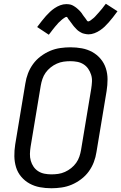

<svg xmlns="http://www.w3.org/2000/svg" viewBox="-20 -995 646 1023"><path d="M254 8Q222 8 192.5 2.5Q163 -3 137.5 -17Q112 -31 93 -53.5Q74 -76 65.5 -104Q57 -132 56.5 -162.5Q56 -193 61 -225L115 -550Q119 -577 129 -603.5Q139 -630 156 -653.5Q173 -677 197 -695Q221 -713 247 -724Q273 -735 301 -739Q329 -743 355 -743Q387 -743 416.5 -737.5Q446 -732 471.5 -718Q497 -704 516 -681.5Q535 -659 544 -631Q553 -603 553 -572.5Q553 -542 548 -510L494 -185Q490 -158 480 -131.5Q470 -105 453 -81.5Q436 -58 412 -40Q388 -22 362 -11Q336 0 308 4Q280 8 254 8ZM254 -66Q272 -66 290 -68.5Q308 -71 326 -79Q344 -87 359.5 -99.5Q375 -112 386 -127.5Q397 -143 403 -161Q409 -179 412 -197L466 -522Q469 -541 470 -560Q471 -579 465.5 -596.5Q460 -614 450 -628.5Q440 -643 425 -652.5Q410 -662 392 -665.5Q374 -669 355 -669Q337 -669 319 -666.5Q301 -664 283 -656Q265 -648 249.5 -635.5Q234 -623 223 -607.5Q212 -592 206 -574Q200 -556 197 -538L143 -213Q140 -194 139.5 -175Q139 -156 144 -138.5Q149 -121 159 -106.5Q169 -92 184 -82.5Q199 -73 217 -69.5Q235 -66 254 -66ZM240 -810 178 -851Q191 -868 202.5 -883Q214 -898 225 -910Q236 -922 246.5 -932Q257 -942 271 -951.5Q285 -961 301 -967Q317 -973 333 -973Q338 -973 343.5 -972.5Q349 -972 354 -971Q359 -970 363.5 -968Q368 -966 372 -963.5Q376 -961 380 -958.5Q384 -956 387.5 -953Q391 -950 395 -946.5Q399 -943 402.5 -939.5Q406 -936 409.5 -932Q413 -928 415.5 -924.5Q418 -921 420 -917.5Q422 -914 426 -909Q430 -904 433 -900Q436 -896 438.5 -892.5Q441 -889 443.5 -885Q446 -881 450 -881Q453 -881 457 -883Q461 -885 463.5 -887Q466 -889 471 -893Q476 -897 478 -898.5Q480 -900 482 -902Q484 -904 486.5 -906.5Q489 -909 491 -911.5Q493 -914 495.5 -916.5Q498 -919 500.5 -922Q503 -925 506 -928Q509 -931 511.5 -934.5Q514 -938 517.5 -941.5Q521 -945 524 -949Q527 -953 530 -957Q533 -961 536.5 -965.5Q540 -970 544 -975L606 -935Q593 -917 581.5 -902.5Q570 -888 559 -875.5Q548 -863 537.5 -853Q527 -843 513 -833.5Q499 -824 483 -818Q467 -812 451 -812Q446 -812 440.5 -813Q435 -814 430 -815Q425 -816 420.5 -817.5Q416 -819 412 -821.5Q408 -824 403.5 -826.5Q399 -829 395.5 -832Q392 -835 388.5 -838.5Q385 -842 381.5 -846Q378 -850 374.5 -853.5Q371 -857 368.5 -861Q366 -865 363.5 -868Q361 -871 357.5 -876Q354 -881 350.5 -885.5Q347 -890 344.5 -893Q342 -896 340 -900.5Q338 -905 334 -905Q331 -905 327 -902.5Q323 -900 320 -898Q317 -896 312.5 -892.5Q308 -889 306 -887Q304 -885 302 -883Q300 -881 297.5 -879Q295 -877 292.5 -874.5Q290 -872 288 -869.5Q286 -867 283.5 -864Q281 -861 277.5 -857.5Q274 -854 272 -851Q270 -848 266.5 -844Q263 -840 260 -836Q257 -832 254 -828Q251 -824 247.5 -819.5Q244 -815 240 -810Z"/></svg>

Font: Iosevka Extended Oblique
Style: Regular
Weight: 400
Width: 7
Italic angle: -9°
Monospace: yes
Designer: Belleve Invis
Foundry: Belleve Invis
Version: Version 32.0.1; ttfautohint (v1.8.4)